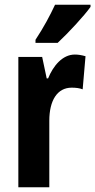

<svg xmlns="http://www.w3.org/2000/svg" viewBox="-20 -786 400 806"><path d="M360 -757V-766H211C190 -721 164 -672 129 -619V-606H222C268 -649 333 -719 360 -757ZM294 -557C242 -557 203 -509 182 -457H176L157 -547H57V0H187V-279C187 -364 220 -418 281 -418C299 -418 314 -416 327 -411L339 -550C321 -555 308 -557 294 -557Z"/></svg>

Font: Noto Sans Armenian ExtraCondensed
Style: Regular
Weight: 400
Width: 2
Designer: Monotype Design Team
Foundry: Monotype Imaging Inc.
Version: Version 2.008